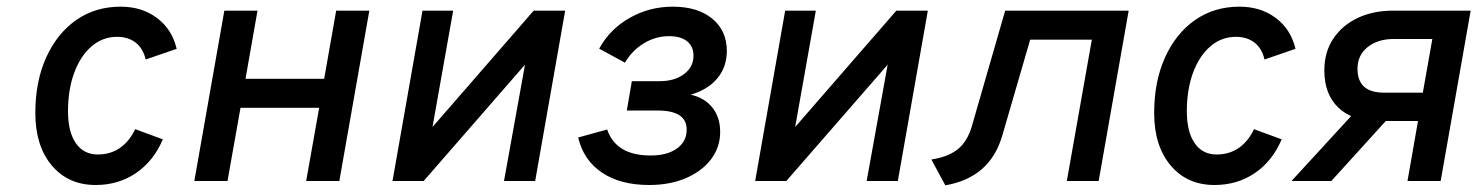

<svg xmlns="http://www.w3.org/2000/svg" viewBox="-20 -543 4432 576"><path d="M267 12Q184.5 12 135.2 -46.8Q86 -105.5 86 -204Q86 -298.5 118.5 -370.5Q151 -442.5 208.5 -482.8Q266 -523 342 -523Q405.5 -523 450.8 -489.2Q496 -455.5 510 -396.5L417 -364.5Q409.5 -397.5 387.2 -415Q365 -432.5 331 -432.5Q288 -432.5 254.8 -404Q221.5 -375.5 202.8 -325Q184 -274.5 184 -209Q184 -147.5 207.5 -113.5Q231 -79.5 273.5 -79.5Q311 -79.5 339.5 -99Q368 -118.5 385.5 -155.5L468.5 -125Q441 -60 388.2 -24Q335.5 12 267 12Z M563 0 653 -511H752.5L716.5 -306.5H952.5L988.5 -511H1088L998 0H898.5L937.5 -219.5H701.5L662.5 0Z M1157.5 0 1247.5 -511H1339.5L1277.5 -162L1581 -511H1675.5L1585.5 0H1492L1555 -349L1251 0Z M1927.5 12Q1841 12 1785.8 -25.2Q1730.5 -62.5 1714.5 -130.5L1801.5 -154.5Q1828 -76.5 1932 -76.5Q1981.5 -76.5 2010.8 -97.5Q2040 -118.5 2040 -154Q2040 -183 2018.2 -197.2Q1996.5 -211.5 1952 -211.5H1860.5L1875.5 -299.5H1959Q2004 -299.5 2032.2 -320.8Q2060.5 -342 2060.5 -376Q2060.5 -403.5 2041.5 -419Q2022.5 -434.5 1987 -434.5Q1947 -434.5 1911.8 -413.2Q1876.5 -392 1855 -355L1777.5 -397Q1809.5 -455.5 1868.8 -489.2Q1928 -523 1998.5 -523Q2073 -523 2116.8 -487Q2160.5 -451 2160.5 -390Q2160.5 -342.5 2132.2 -308.2Q2104 -274 2052 -259Q2094 -249.5 2117.2 -220.2Q2140.5 -191 2140.5 -147.5Q2140.5 -101 2113 -65Q2085.5 -29 2037.5 -8.5Q1989.5 12 1927.5 12Z M2245.5 0 2335.5 -511H2427.5L2365.5 -162L2669 -511H2763.5L2673.5 0H2580L2643 -349L2339 0Z M2816 13 2774 -64.5Q2824 -72 2853.2 -95.2Q2882.5 -118.5 2896 -166L2995.5 -511H3366L3276 0H3180.5L3255.5 -424H3070.5L2987.5 -138.5Q2969 -73.5 2926 -36Q2883 1.5 2816 13Z M3623.5 12Q3541 12 3491.8 -46.8Q3442.5 -105.5 3442.5 -204Q3442.5 -298.5 3475 -370.5Q3507.5 -442.5 3565 -482.8Q3622.5 -523 3698.5 -523Q3762 -523 3807.2 -489.2Q3852.5 -455.5 3866.5 -396.5L3773.5 -364.5Q3766 -397.5 3743.8 -415Q3721.5 -432.5 3687.5 -432.5Q3644.5 -432.5 3611.2 -404Q3578 -375.5 3559.2 -325Q3540.5 -274.5 3540.5 -209Q3540.5 -147.5 3564 -113.5Q3587.5 -79.5 3630 -79.5Q3667.5 -79.5 3696 -99Q3724.5 -118.5 3742 -155.5L3825 -125Q3797.5 -60 3744.8 -24Q3692 12 3623.5 12Z M4202.5 0 4234 -180H4113Q4037 -180 3995 -220.2Q3953 -260.5 3953 -331.5Q3953 -387 3980 -427.2Q4007 -467.5 4053.2 -489.2Q4099.5 -511 4158 -511H4392L4302 0ZM3854.5 0 4063.5 -227.5H4180.5L3974 0ZM4132.5 -265H4248.5L4277 -426H4160.5Q4113.5 -426 4083 -401.8Q4052.5 -377.5 4052.5 -336.5Q4052.5 -301 4072.2 -283Q4092 -265 4132.5 -265Z"/></svg>

Font: Overpass Medium
Style: Italic
Weight: 500
Italic angle: -10°
Designer: Delve Withrington, Dave Bailey, Thomas Jockin
Foundry: Delve Fonts LLC
Version: Version 4.000